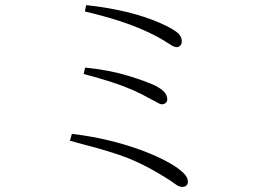

<svg xmlns="http://www.w3.org/2000/svg" viewBox="-20 -732 1040 753"><path d="M693 -570Q693 -562 690 -557Q687 -552 682.5 -549.5Q678 -547 674 -547Q667 -547 659.5 -550.5Q652 -554 643.5 -560Q635 -566 623 -573Q586 -595 543 -614Q500 -633 444.5 -651Q389 -669 313 -687L318 -712Q380 -705 428.5 -695.5Q477 -686 515 -675Q553 -664 580.5 -653Q608 -642 627 -633Q666 -614 679.5 -600.5Q693 -587 693 -570ZM314 -467Q409 -457 478.5 -436Q548 -415 587 -397Q613 -384 624.5 -371Q636 -358 636 -342Q636 -334 630 -328.5Q624 -323 615 -323Q608 -323 597.5 -329.5Q587 -336 572 -343Q537 -363 500.5 -379Q464 -395 418 -410Q372 -425 308 -442ZM262 -207Q338 -198 404 -182Q470 -166 523 -147Q576 -128 615 -108.5Q654 -89 676 -73Q698 -57 707.5 -44.5Q717 -32 717 -18Q717 -11 711.5 -5Q706 1 695 1Q682 1 666 -11Q650 -23 627 -37Q577 -68 533.5 -89Q490 -110 447.5 -124.5Q405 -139 358 -152Q311 -165 254 -180Z"/></svg>

Font: Noto Serif JP
Style: Regular
Weight: 200
Designer: Ryoko NISHIZUKA 西塚涼子 (kana & ideographs); Frank Grießhammer (Latin, Greek & Cyrillic); Wenlong ZHANG 张文龙 (bopomofo); San
Foundry: Adobe
Version: Version 2.001;hotconv 1.1.0;makeotfexe 2.6.0